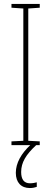

<svg xmlns="http://www.w3.org/2000/svg" viewBox="-20 -734 259 971"><path d="M87 136C87 88 111 48 163 0H181V-19L123 -22V-691L181 -695V-714H38V-695L98 -691V-22L38 -19V0H133C88 42 60 90 60 140C60 189 87 217 131 217C145 217 158 214 166 211V188C160 190 144 193 132 193C102 193 87 174 87 136Z"/></svg>

Font: Noto Sans Ethiopic ExtraCondensed Thin
Style: Regular
Weight: 100
Width: 2
Designer: Monotype Design Team
Foundry: Monotype Imaging Inc.
Version: Version 2.102